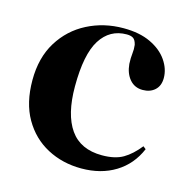

<svg xmlns="http://www.w3.org/2000/svg" viewBox="-82 -576 658 670"><g transform="rotate(15 247.0 -240.5)"><path d="M268 15Q200 15 144.5 -14.5Q89 -44 56.5 -100.5Q24 -157 24 -239Q24 -320 59.5 -377.5Q95 -435 154.5 -465.5Q214 -496 285 -496Q343 -496 383 -477Q423 -458 444 -427.5Q465 -397 465 -364Q465 -336 448 -320.5Q431 -305 404 -305Q375 -305 357 -326Q339 -347 336 -381Q335 -403 337 -418.5Q339 -434 337 -450Q333 -467 324.5 -472.5Q316 -478 301 -478Q240 -478 206.5 -425Q173 -372 173 -256Q173 -155 210.5 -101.5Q248 -48 326 -48Q373 -48 402 -65Q431 -82 458 -116L468 -108Q443 -49 391 -17Q339 15 268 15Z"/></g></svg>

Font: DeepMind Serif Display
Style: Regular
Weight: 400
Designer: Frank Grießhammer / Modifications: Colophon Foundry
Foundry: Colophon Foundry
Version: Version 5.003; ttfautohint (v1.8.2)